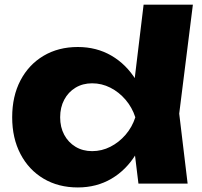

<svg xmlns="http://www.w3.org/2000/svg" viewBox="-20 -790 868 826"><path d="M575.6 0 549.4 -214.4 584.4 -283.8 549.8 -372.2 597.8 -770H809.8L751 -301.2L787.2 0ZM619.6 -285.4Q606 -194.6 564.7 -126.7Q523.4 -58.8 459.5 -21.2Q395.6 16.4 314.8 16.4Q231.2 16.4 167.5 -21.4Q103.8 -59.2 68.1 -127.4Q32.4 -195.6 32.4 -285.4Q32.4 -376.2 68.1 -444.2Q103.8 -512.2 167.5 -550Q231.2 -587.8 314.8 -587.8Q395.6 -587.8 459.5 -550.5Q523.4 -513.2 565.2 -445.5Q607 -377.8 619.6 -285.4ZM238.8 -285.4Q238.8 -242.8 256.3 -210.1Q273.8 -177.4 304.9 -158.6Q336 -139.8 376.4 -139.8Q417.8 -139.8 454.8 -158.6Q491.8 -177.4 520.1 -210.1Q548.4 -242.8 562.2 -285.4Q548.4 -328 520.1 -361Q491.8 -394 454.8 -412.8Q417.8 -431.6 376.4 -431.6Q336 -431.6 304.9 -412.8Q273.8 -394 256.3 -361Q238.8 -328 238.8 -285.4Z"/></svg>

Font: Unbounded
Style: Regular
Weight: 400
Designer: Luke Prowse, Jean-Baptiste Morizot, Fátima Lázaro, Florian Runge
Foundry: NaN
Version: Version 1.701;gftools[0.9.28.dev5+ged2979d]